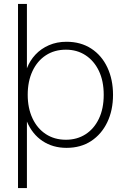

<svg xmlns="http://www.w3.org/2000/svg" viewBox="-20 -735 639 970"><path d="M71 215V-715H116V-390Q131 -429 159 -459Q187 -489 227 -506.5Q267 -524 316 -524Q388 -524 441 -489.5Q494 -455 522.5 -394Q551 -333 551 -256Q551 -178 522 -117.5Q493 -57 440.5 -22.5Q388 12 316 12Q247 12 195 -22.5Q143 -57 116 -121V215ZM313 -29Q369 -29 412 -56.5Q455 -84 479.5 -135Q504 -186 504 -256Q504 -326 479.5 -377Q455 -428 412 -456Q369 -484 313 -484Q255 -484 211.5 -455.5Q168 -427 144 -375.5Q120 -324 120 -256Q120 -189 144 -137.5Q168 -86 211.5 -57.5Q255 -29 313 -29Z"/></svg>

Font: DM Sans 12pt ExtraLight
Style: Regular
Weight: 250
Version: Version 4.004;gftools[0.9.30]